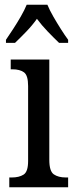

<svg xmlns="http://www.w3.org/2000/svg" viewBox="-20 -786 318 806"><path d="M19 0V-41H30Q60 -41 79 -53Q98 -65 98 -110V-425Q98 -470 80.5 -482.5Q63 -495 33 -495H25V-536H187V-115Q187 -67 206 -54Q225 -41 256 -41H266V0ZM5 -619Q18 -638 35 -664Q52 -690 67.5 -717Q83 -744 92 -766H179Q188 -744 203.5 -717Q219 -690 235.5 -664Q252 -638 266 -619V-606H228Q205 -628 180 -654Q155 -680 135 -707Q116 -680 91 -654Q66 -628 43 -606H5Z"/></svg>

Font: Noto Serif Thai Condensed
Style: Regular
Weight: 400
Width: 3
Designer: Monotype Design Team
Foundry: Monotype Imaging Inc.
Version: Version 2.002; ttfautohint (v1.8.4.7-5d5b)